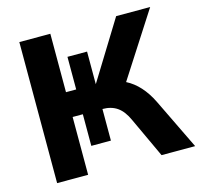

<svg xmlns="http://www.w3.org/2000/svg" viewBox="-103 -816 967 927"><g transform="rotate(-15 380.5 -352.5)"><path d="M71 0V-705H226V-413H277V-576H375V-413L555 -705H725L519 -385Q592 -348 638 -254L761 0H593L500 -200Q479 -247 449 -268Q419 -289 375 -289V-131H277V-289H226V0Z"/></g></svg>

Font: Nunito Sans ExtraBold
Style: Regular
Weight: 800
Designer: Vernon Adams
Foundry: Vernon Adams
Version: Version 3.101; ttfautohint (v1.8.4.7-5d5b);gftools[0.9.27]